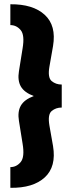

<svg xmlns="http://www.w3.org/2000/svg" viewBox="-20 -733 337 905"><path d="M28.8 152.3Q136.2 153.8 191.2 103Q246.1 52.2 230 -44.4L212.9 -141.6Q204.1 -193.4 223.6 -209.7Q243.2 -226.1 271 -226.1V-334.5Q243.2 -334.5 223.6 -350.8Q204.1 -367.2 212.9 -418.5L230 -516.1Q246.1 -612.3 190.9 -663.1Q135.7 -713.9 28.8 -712.9V-614.7Q57.6 -614.7 77.4 -591.3Q97.2 -567.9 86.4 -504.4L69.3 -397.5Q62 -353.5 78.4 -325.2Q94.7 -296.9 139.2 -280.3Q94.7 -263.7 78.4 -235.4Q62 -207 69.3 -163.1L86.4 -56.2Q97.2 7.3 77.4 31Q57.6 54.7 28.8 54.7Z"/></svg>

Font: Roboto Flex
Style: wght 700 wdth 25 opsz 34 GRAD 0.00 slnt 0.00 XTRA 468 XOPQ 96 YOPQ 79 YTLC 514 YTUC 712 YTAS 750 YTDE -203.00 YTFI 738
Weight: 700
Width: 1
Designer: Berlow after Robertson
Foundry: Google
Version: Version 3.100